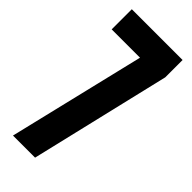

<svg xmlns="http://www.w3.org/2000/svg" viewBox="-226 -725 762 762"><g transform="rotate(45 155.0 -344.0)"><path d="M33 0 171 -575H12V-688H297V-591L157 0Z"/></g></svg>

Font: Saira Ultra Condensed ExtraBold
Style: Regular
Weight: 800
Width: 1
Designer: Hector Gatti with collaboration of the Omnibus-Type team
Foundry: Omnibus-Type
Version: Version 1.001; ttfautohint (v1.8)